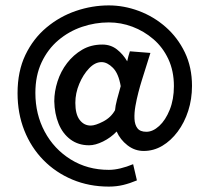

<svg xmlns="http://www.w3.org/2000/svg" viewBox="-20 -603 776 711"><path d="M383 88Q310 88 248 62Q186 36 140.5 -10.5Q95 -57 70 -120Q45 -183 45 -258Q45 -339 74 -399.5Q103 -460 152 -501Q201 -542 261 -562.5Q321 -583 383 -583Q439 -583 494 -562.5Q549 -542 593.5 -503Q638 -464 664.5 -409Q691 -354 691 -285Q691 -236 677 -192.5Q663 -149 638 -115.5Q613 -82 581 -63Q549 -44 512 -44Q479 -44 452 -65Q425 -86 412 -116Q390 -93 361.5 -79Q333 -65 310 -65Q270 -65 241 -86.5Q212 -108 197 -145Q182 -182 181 -228Q181 -264 193 -301.5Q205 -339 228.5 -369.5Q252 -400 284.5 -419Q317 -438 359 -438Q390 -438 413 -420Q436 -402 451 -376Q453 -385 455.5 -395Q458 -405 461 -413L537 -407L505 -305Q499 -286 492.5 -261Q486 -236 481.5 -210.5Q477 -185 478 -163Q479 -141 489 -128Q499 -115 522 -115Q546 -115 569.5 -136.5Q593 -158 608.5 -196.5Q624 -235 624 -284Q624 -340 603.5 -384Q583 -428 548 -458Q513 -488 470.5 -504Q428 -520 383 -520Q332 -520 283.5 -503.5Q235 -487 196 -454Q157 -421 134 -372Q111 -323 111 -259Q111 -180 145.5 -115.5Q180 -51 242 -12.5Q304 26 383 26Q403 26 426 20.5Q449 15 473 5L487 65Q461 76 436 82Q411 88 383 88ZM316 -138Q333 -138 362 -153Q391 -168 406 -195Q407 -210 413.5 -235Q420 -260 427 -284Q419 -331 398 -352Q377 -373 356 -373Q332 -373 310 -350Q288 -327 273.5 -292.5Q259 -258 259 -222Q259 -180 275 -159Q291 -138 316 -138Z"/></svg>

Font: Teachers Medium
Style: Regular
Weight: 500
Designer: Alfredo Marco Pradil, Chank Diesel
Version: Version 1.001